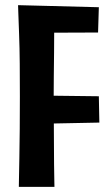

<svg xmlns="http://www.w3.org/2000/svg" viewBox="-20 -727 431 744"><path d="M53 -3Q53 -3 53.5 -33.5Q54 -64 55 -114.5Q56 -165 56.5 -227.5Q57 -290 57 -354Q57 -418 56.5 -480.5Q56 -543 54 -594.5Q52 -646 51 -676.5Q50 -707 50 -707L191 -694Q191 -694 190.5 -670Q190 -646 190 -607.5Q190 -569 189.5 -523Q189 -477 188.5 -432.5Q188 -388 188 -353Q188 -316 188.5 -270Q189 -224 189 -177Q189 -130 189.5 -90.5Q190 -51 190.5 -27Q191 -3 191 -3ZM113 -247V-357L363 -354L365 -252ZM104 -600 50 -707 363 -699 360 -601Z"/></svg>

Font: Truculenta ExtraBold
Style: Regular
Weight: 800
Version: Version 1.002